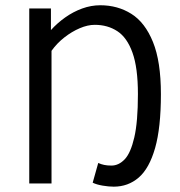

<svg xmlns="http://www.w3.org/2000/svg" viewBox="-20 -688 675 720"><path d="M406.4 12Q387.6 12 364.8 8.1Q342 4.2 327.6 -2.9L348.4 -76.9Q358.9 -72 370.5 -69.6Q382 -67.1 397.8 -67.1Q425.3 -67.1 447.7 -90.7Q470.1 -114.3 483.6 -172.6Q497.2 -230.9 497.2 -335.1Q497.2 -433.9 476.8 -490.5Q456.5 -547.2 420.1 -571Q383.7 -594.9 335.2 -594.9Q309 -594.9 279.1 -582.2Q249.1 -569.4 221.2 -547.5Q193.3 -525.7 173.2 -497.4V0H89.7V-656.3H171V-575.2Q194.7 -601.5 224.5 -622.6Q254.2 -643.7 287.8 -656Q321.5 -668.3 356 -668.3Q421.3 -668.3 472.5 -636.1Q523.8 -604 553.6 -530.6Q583.4 -457.3 583.4 -335.1Q583.4 -209.2 561.6 -132.7Q539.7 -56.2 500.1 -22.1Q460.4 12 406.4 12Z"/></svg>

Font: Source Sans Variable
Style: Regular
Weight: 200
Designer: Paul D. Hunt
Foundry: Adobe Systems Incorporated
Version: Version 3.006;hotconv 1.0.111;makeotfexe 2.5.65597